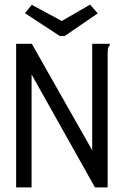

<svg xmlns="http://www.w3.org/2000/svg" viewBox="-20 -813 540 833"><path d="M50 -623H118L380 -161V-623H456V-616Q450 -610 448.5 -603Q447 -596 447 -579V0H392L117 -490V0H50ZM371 -793 404 -755 261 -657H239L88 -756L118 -792L248 -722Z"/></svg>

Font: Ligconsolata
Style: Regular
Weight: 400
Monospace: yes
Designer: Raph Levien, Cyreal, Brenton Simpson
Foundry: Raph Levien, Cyreal, Google
Version: Version 3.001; ttfautohint (v1.8.2.53-6de2)